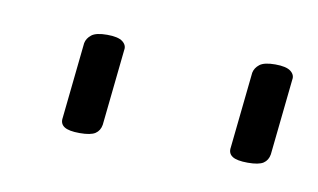

<svg xmlns="http://www.w3.org/2000/svg" viewBox="-30 -741 313 189"><g transform="rotate(10 126.5 -647.0)"><path d="M224 -597Q213 -597 208.5 -600Q204 -603 205 -609L213 -685Q214 -690 218.5 -693.5Q223 -697 234 -697Q245 -697 249.5 -693.5Q254 -690 253 -685L245 -609Q244 -603 239.5 -600Q235 -597 224 -597ZM56 -597Q45 -597 40.5 -600Q36 -603 37 -609L45 -685Q46 -690 50.5 -693.5Q55 -697 66 -697Q77 -697 81.5 -693.5Q86 -690 85 -685L77 -609Q76 -603 71.5 -600Q67 -597 56 -597Z"/></g></svg>

Font: Asap Thin
Style: Italic
Weight: 250
Italic angle: -6°
Designer: Pablo Cosgaya
Foundry: Omnibus-Type
Version: Version 3.001